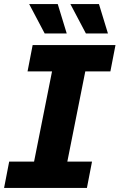

<svg xmlns="http://www.w3.org/2000/svg" viewBox="-35 -921 586 941"><path d="M383 -571 295 -129H416L391 0H-15L10 -129H132L220 -571H100L125 -700H531L506 -571ZM108 -901H248L292 -757H184ZM310 -901H450L494 -757H386Z"/></svg>

Font: Montserrat Alternates
Style: Bold Italic
Weight: 700
Italic angle: -11.3°
Designer: Julieta Ulanovsky
Foundry: Julieta Ulanovsky
Version: Version 7.200